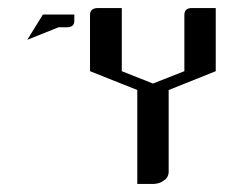

<svg xmlns="http://www.w3.org/2000/svg" viewBox="-20 -458 605 478"><path d="M47.9 -358.9 86.9 -421.9H165V-405.8Q165 -390.1 146 -390.1H126ZM204.1 -280.8V-420.9Q204.1 -438 224.1 -438H283.2V-280.8L360.8 -250L439 -280.8V-420.9Q439 -438 458 -438H517.1V-280.8L399.9 -233.9V-30.8Q399.9 -16.6 388.2 -8.8Q376.5 0 360.8 0H321.8V-233.9Z"/></svg>

Font: Hhenum
Style: Regular
Weight: 400
Designer: T. Christopher White
Version: Version 1.0